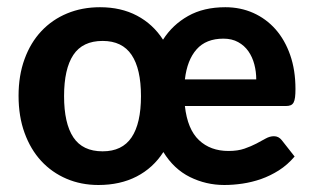

<svg xmlns="http://www.w3.org/2000/svg" viewBox="-20 -513 883 540"><path d="M613.8 -492.7Q656.2 -492.7 692.4 -476.6Q728.5 -460.4 754.9 -430.7Q781.2 -400.9 796.1 -358.4Q811 -315.9 811 -262.7Q811 -248.5 809.8 -239.3Q808.6 -230 805.7 -224.6Q802.7 -219.2 797.4 -217Q792 -214.8 783.7 -214.8H500Q507.3 -149.4 539.6 -118.9Q571.8 -88.4 622.6 -88.4Q648.9 -88.4 667.7 -95Q686.5 -101.6 700.9 -109.1Q715.3 -116.7 727.1 -123.3Q738.8 -129.9 750.5 -129.9Q763.7 -129.9 772.5 -118.7L808.6 -72.8Q788.6 -49.3 764.4 -33.9Q740.2 -18.6 714.4 -9.5Q688.5 -0.5 662.1 3.4Q635.7 7.3 610.8 7.3Q559.6 7.3 514.2 -15.1Q468.8 -37.6 439.5 -85.4Q410.6 -40.5 364.3 -16.6Q317.9 7.3 256.8 7.3Q208 7.3 167 -10.3Q126 -27.8 95.9 -60.3Q65.9 -92.8 49.1 -139.2Q32.2 -185.5 32.2 -243.7Q32.2 -300.8 49.1 -346.9Q65.9 -393.1 96.4 -425.5Q127 -458 168.9 -475.3Q210.9 -492.7 261.2 -492.7Q320.3 -492.7 365.2 -469Q410.2 -445.3 438.5 -401.4Q465.3 -443.4 509 -468Q552.7 -492.7 613.8 -492.7ZM268.6 -87.4Q323.7 -87.4 350.1 -126.7Q376.5 -166 376.5 -242.7Q376.5 -319.3 350.1 -358.6Q323.7 -397.9 268.6 -397.9Q212.4 -397.9 186.3 -358.6Q160.2 -319.3 160.2 -242.7Q160.2 -166 186.3 -126.7Q212.4 -87.4 268.6 -87.4ZM608.4 -404.3Q559.6 -404.3 533 -374.3Q506.3 -344.2 500 -289.6H700.7Q700.7 -311.5 695.3 -332Q689.9 -352.5 678.7 -368.7Q667.5 -384.8 649.9 -394.5Q632.3 -404.3 608.4 -404.3Z"/></svg>

Font: Carlito
Style: Bold
Weight: 700
Designer: Lukasz Dziedzic
Foundry: tyPoland Lukasz Dziedzic
Version: Version 1.104